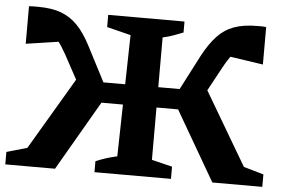

<svg xmlns="http://www.w3.org/2000/svg" viewBox="-53 -733 1172 800"><g transform="rotate(5 533.5 -333.0)"><path d="M369 0V-46Q393 -56 414 -62.5Q435 -69 458 -74L469 -582L369 -607V-658H688V-612Q665 -603 645.5 -596Q626 -589 603 -584V-72L689 -51V0ZM544 -291V-376H758V-291ZM862 0 673 -326 787 -416 1021 -19 932 -92 1071 -52V0ZM766 -304 667 -327 769 -524Q796 -574 825.5 -605.5Q855 -637 895 -651.5Q935 -666 992 -666Q1001 -666 1010 -666Q1019 -666 1029 -665V-508L875 -531L933 -573Q916 -560 898 -537Q880 -514 862 -481ZM523 -291H308V-376H523ZM204 0H-4V-52L135 -92L47 -18L281 -414L393 -326ZM299 -304 203 -481Q185 -513 167 -536Q149 -559 132 -572L191 -531L37 -508V-665Q47 -666 56.5 -666Q66 -666 74 -666Q133 -666 172.5 -651Q212 -636 241.5 -605Q271 -574 297 -524L399 -327Z"/></g></svg>

Font: Piazzolla 24pt
Style: Bold
Weight: 700
Designer: Juan Pablo del Peral
Foundry: Huerta Tipografica
Version: Version 2.005